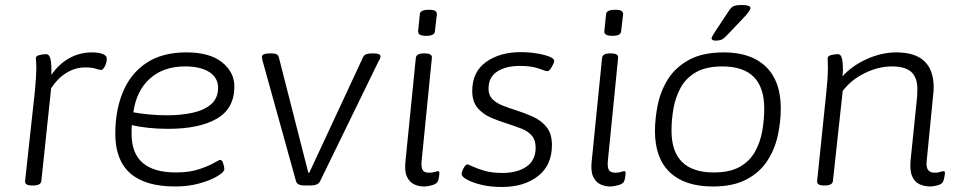

<svg xmlns="http://www.w3.org/2000/svg" viewBox="-20 -738 3826 766"><path d="M108 2Q79 2 80 -15L119 -373Q122 -404 123.5 -427.5Q125 -451 125 -466Q125 -482 124 -491Q123 -500 123 -506Q123 -515 138 -518.5Q153 -522 164 -522Q176 -522 181 -504Q186 -486 185 -439Q213 -481 255 -505Q297 -529 348 -529Q373 -529 390 -522.5Q407 -516 406 -502Q406 -489 398.5 -474Q391 -459 384 -459Q377 -459 362 -464Q347 -469 320 -469Q280 -469 244.5 -447Q209 -425 184 -386L145 -16Q143 2 112 2Z M679 6Q440 6 440 -204Q440 -299 471 -372.5Q502 -446 565 -487.5Q628 -529 723 -529Q817 -529 866 -489.5Q915 -450 915 -393Q915 -305 845 -264.5Q775 -224 651 -224Q609 -224 571.5 -228Q534 -232 506 -239Q505 -230 505 -221.5Q505 -213 505 -203Q505 -50 682 -50Q735 -50 773 -62.5Q811 -75 832.5 -87.5Q854 -100 859 -100Q866 -100 870.5 -86Q875 -72 875 -63Q875 -52 848 -35.5Q821 -19 776.5 -6.5Q732 6 679 6ZM646 -278Q702 -278 748 -288Q794 -298 822 -322Q850 -346 850 -388Q850 -428 815 -450.5Q780 -473 718 -473Q632 -473 578 -424.5Q524 -376 512 -290Q538 -285 573.5 -281.5Q609 -278 646 -278Z M1195 2Q1166 2 1161 -15L1028 -494Q1027 -497 1026 -502.5Q1025 -508 1025 -511Q1025 -525 1058 -525H1064Q1088 -525 1092 -511L1210 -49H1214L1429 -511Q1436 -525 1463 -525H1471Q1498 -525 1498 -513Q1498 -509 1496 -504Q1494 -499 1491 -495L1257 -15Q1249 2 1219 2Z M1671 6Q1650 6 1631.5 -3Q1613 -12 1603 -34.5Q1593 -57 1598 -98L1639 -507Q1641 -525 1671 -525H1675Q1705 -525 1703 -507L1662 -95Q1660 -71 1666 -60Q1672 -49 1692 -49Q1706 -49 1714.5 -52Q1723 -55 1728 -55Q1733 -55 1733 -48Q1733 -45 1732 -36.5Q1731 -28 1728 -17Q1724 -5 1705 0.5Q1686 6 1671 6ZM1680 -595Q1647 -595 1648 -613L1655 -681Q1656 -699 1691 -699Q1710 -699 1716.5 -694.5Q1723 -690 1723 -681L1715 -613Q1714 -595 1680 -595Z M1982 8Q1936 8 1899.5 -1Q1863 -10 1842 -22Q1821 -34 1822 -44Q1822 -54 1830 -68Q1838 -82 1844 -82Q1849 -82 1866.5 -73.5Q1884 -65 1913.5 -56.5Q1943 -48 1985 -48Q2043 -48 2080 -73Q2117 -98 2117 -149Q2117 -179 2101.5 -197Q2086 -215 2060 -225Q2034 -235 2003 -245Q1970 -255 1938 -269Q1906 -283 1885 -308Q1864 -333 1864 -375Q1864 -451 1919 -490.5Q1974 -530 2058 -530Q2090 -530 2121 -525Q2152 -520 2172 -512Q2192 -504 2191 -494Q2190 -485 2180.5 -469.5Q2171 -454 2164 -454Q2158 -454 2129.5 -464.5Q2101 -475 2054 -475Q1998 -475 1963.5 -452.5Q1929 -430 1929 -384Q1929 -358 1944.5 -342.5Q1960 -327 1985 -317Q2010 -307 2039 -298Q2074 -287 2107 -272Q2140 -257 2161 -230.5Q2182 -204 2182 -159Q2182 -79 2126.5 -35.5Q2071 8 1982 8Z M2414 6Q2393 6 2374.5 -3Q2356 -12 2346 -34.5Q2336 -57 2341 -98L2382 -507Q2384 -525 2414 -525H2418Q2448 -525 2446 -507L2405 -95Q2403 -71 2409 -60Q2415 -49 2435 -49Q2449 -49 2457.5 -52Q2466 -55 2471 -55Q2476 -55 2476 -48Q2476 -45 2475 -36.5Q2474 -28 2471 -17Q2467 -5 2448 0.5Q2429 6 2414 6ZM2423 -595Q2390 -595 2391 -613L2398 -681Q2399 -699 2434 -699Q2453 -699 2459.5 -694.5Q2466 -690 2466 -681L2458 -613Q2457 -595 2423 -595Z M2824 6Q2712 6 2652.5 -50.5Q2593 -107 2593 -215Q2593 -264 2604 -319Q2615 -374 2644.5 -421.5Q2674 -469 2728.5 -499Q2783 -529 2868 -529Q2977 -529 3036 -471.5Q3095 -414 3095 -306Q3095 -252 3083 -197Q3071 -142 3041 -96Q3011 -50 2958 -22Q2905 6 2824 6ZM2828 -50Q2892 -50 2931.5 -72.5Q2971 -95 2992 -132.5Q3013 -170 3021 -215Q3029 -260 3029 -305Q3029 -473 2862 -473Q2797 -473 2757 -450Q2717 -427 2696 -389Q2675 -351 2667 -306Q2659 -261 2659 -217Q2659 -50 2828 -50ZM2835 -576Q2819 -576 2819 -585Q2819 -591 2835 -615L2886 -692Q2895 -707 2905 -712.5Q2915 -718 2941 -718Q2974 -718 2974 -706Q2974 -695 2940 -660L2881 -598Q2869 -585 2860 -580.5Q2851 -576 2835 -576Z M3692 6Q3668 6 3648.5 -3Q3629 -12 3619 -35Q3609 -58 3613 -100L3639 -353Q3640 -369 3640 -382Q3640 -428 3616 -450.5Q3592 -473 3538 -473Q3484 -473 3429.5 -446Q3375 -419 3342 -375L3303 -16Q3301 2 3271 2H3267Q3238 2 3240 -16L3277 -373Q3280 -401 3281.5 -424.5Q3283 -448 3283 -462Q3283 -479 3282.5 -489Q3282 -499 3282 -505Q3282 -515 3297 -518.5Q3312 -522 3323 -522Q3335 -522 3339 -504.5Q3343 -487 3343 -460Q3343 -447 3341 -433Q3378 -475 3437.5 -502Q3497 -529 3556 -529Q3705 -529 3705 -389Q3705 -375 3703 -360L3677 -95Q3672 -49 3708 -49Q3722 -49 3730.5 -52Q3739 -55 3744 -55Q3750 -55 3750 -48Q3750 -45 3748.5 -36Q3747 -27 3744 -17Q3740 -4 3722 1Q3704 6 3692 6Z"/></svg>

Font: Asap Semi Expanded Semi Expanded Light
Style: Italic
Weight: 300
Width: 6
Italic angle: -6°
Designer: Pablo Cosgaya
Foundry: Omnibus-Type
Version: Version 3.001; ttfautohint (v1.8.4.7-5d5b)